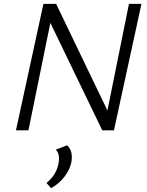

<svg xmlns="http://www.w3.org/2000/svg" viewBox="-20 -678 767 999"><path d="M651 -658H716L573 0H512L242 -559L128 0H63L206 -658H272L539 -103ZM329 78Q362 107 351 168Q343 206 314.5 242.5Q286 279 246 301L222 274Q273 232 284 175Q294 122 270 101Z"/></svg>

Font: EauTestInfant
Style: Italic
Weight: 400
Italic angle: -12°
Designer: Christian Thalmann (Catharsis Fonts)
Version: Version 0.001;PS 000.001;hotconv 1.0.88;makeotf.lib2.5.64775